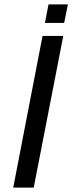

<svg xmlns="http://www.w3.org/2000/svg" viewBox="-20 -851 328 871"><path d="M133 0H40L173 -688H267ZM271 -747H184L200 -831H288Z"/></svg>

Font: Libra Sans
Style: Italic
Weight: 400
Italic angle: -12°
Foundry: Context Ltd
Version: Version 1.002